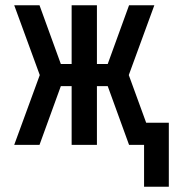

<svg xmlns="http://www.w3.org/2000/svg" viewBox="-20 -550 661 729"><path d="M621 159H527V0H470L389 -223H348V0H252V-223H211L130 0H34L131 -265L34 -530H130L211 -307H252V-530H348V-307H389L470 -530H566L469 -265L535 -84H621Z"/></svg>

Font: Iosevka Curly Medium Extended
Style: Regular
Weight: 500
Width: 7
Monospace: yes
Designer: Belleve Invis
Foundry: Belleve Invis
Version: Version 11.1.0; ttfautohint (v1.8.3)